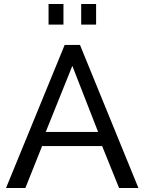

<svg xmlns="http://www.w3.org/2000/svg" viewBox="-20 -933 717 953"><path d="M221 -811H295V-913H221ZM383 -811H457V-913H383ZM301 -710 10 0H106L189 -208H487L571 0H667L377 -710ZM467 -278H207L339 -606Z"/></svg>

Font: FIGSv2-sans-serif Medium
Style: Regular
Weight: 500
Designer: Matt McInerney, Pablo Impallari, Rodrigo Fuenzalida,Mirko Velimirovic
Foundry: Matt McInerney, Pablo Impallari, Rodrigo Fuenzalida
Version: Version 4.021;hotconv 1.0.109;makeotfexe 2.5.65596